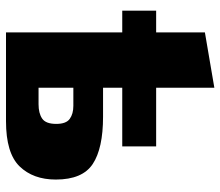

<svg xmlns="http://www.w3.org/2000/svg" viewBox="-67 -667 734 640"><g transform="rotate(90 300.0 -347.0)"><path d="M88 0V-387.5H15.5V-500.5H88V-663L272.5 -694.5Q272.5 -644.5 272.5 -599.2Q272.5 -554 272.5 -500.5H468V-387.5H272.5V-323.5H369Q474.5 -323.5 526.5 -289.2Q578.5 -255 578.5 -166Q578.5 -90.5 534.5 -45.2Q490.5 0 384 0ZM272.5 -108.5H327.5Q357.5 -108.5 375.2 -120.5Q393 -132.5 393 -167.5Q393 -200.5 376.2 -212.5Q359.5 -224.5 333 -224.5H272.5Z"/></g></svg>

Font: Commissioner ExtraBold
Style: Regular
Weight: 800
Designer: Kostas Bartsokas
Foundry: Kostas Bartsokas
Version: Version 1.000; ttfautohint (v1.8.3)